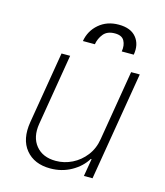

<svg xmlns="http://www.w3.org/2000/svg" viewBox="-113 -838 798 931"><g transform="rotate(15 286.0 -372.0)"><path d="M426.1 -193.5 484.7 -545.5H528.1L437.1 0H393.8L408.7 -88.4H404.8Q379.3 -46.5 331.7 -19.7Q284.1 7.1 225.9 7.1Q145.6 7.1 103 -44.6Q60.4 -96.2 75.3 -185.7L135.3 -545.5H178.6L119 -187.5Q108 -119.3 142.4 -77.2Q176.8 -35.2 242.5 -35.2Q285.2 -35.2 324.2 -54.5Q363.3 -73.9 390.8 -109.4Q418.3 -144.9 426.1 -193.5ZM219.8 -630.7Q228.7 -683.6 268.8 -718Q308.9 -752.5 367.9 -752.5Q428.3 -752.5 456.3 -718Q484.4 -683.6 475.1 -630.7H414.8Q420.1 -662.3 408 -684.5Q396 -706.7 360.8 -706.7Q322.4 -706.7 303.6 -683.6Q284.8 -660.5 279.8 -630.7Z"/></g></svg>

Font: Inter UI Extra Light
Style: Italic
Weight: 200
Italic angle: -9.39999°
Designer: Rasmus Andersson
Foundry: rsms
Version: 3.2;8d6f07862